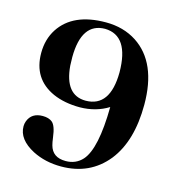

<svg xmlns="http://www.w3.org/2000/svg" viewBox="-95 -621 729 783"><g transform="rotate(15 269.5 -229.5)"><path d="M495.1 -252.9Q495.1 -430.7 387.7 -501Q332 -537.1 257.8 -537.1Q119.1 -537.1 62.5 -450.2Q34.2 -406.2 34.2 -348.6Q34.2 -239.3 129.9 -196.3Q178.7 -174.8 244.1 -174.8Q311.5 -175.8 363.3 -208Q361.3 -31.2 314.5 21.5Q287.1 51.8 244.1 51.8Q188.5 51.8 175.8 3.9Q172.9 -5.9 169.9 -28.3Q164.1 -76.2 147.5 -89.8Q132.8 -101.6 107.4 -101.6Q60.5 -101.6 45.9 -62.5Q42 -51.8 42 -41Q42 14.6 111.3 50.8Q165 78.1 231.4 78.1Q353.5 78.1 425.8 -11.7Q495.1 -99.6 495.1 -252.9ZM161.1 -365.2Q162.1 -509.8 260.7 -510.7Q362.3 -508.8 363.3 -354.5Q362.3 -208 259.8 -207Q171.9 -207 162.1 -329.1Q161.1 -346.7 161.1 -365.2Z"/></g></svg>

Font: Abhaya Libre ExtraBold
Style: Regular
Weight: 800
Designer: Pushpananda Ekanayake, Sol Matas, Pathum Egodawatta
Foundry: Mooniak
Version: Version 1.050 ; ttfautohint (v1.6)